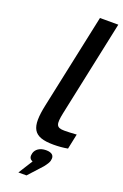

<svg xmlns="http://www.w3.org/2000/svg" viewBox="-174 -761 656 1023"><g transform="rotate(20 154.0 -249.0)"><path d="M231 -81C183 -81 179 -99 193 -167L308 -710H204L90 -174C61 -38 83 9 202 9C228 9 255 7 282 2L300 -84C276 -82 246 -81 231 -81ZM77 212H123L194 134C208 116 215 105 218 94V92C225 66 211 50 176 50C141 50 117 67 111 92V94C106 112 112 125 128 131Z"/></g></svg>

Font: LT Wave Text Medium Italic
Style: Regular
Weight: 500
Designer: Daniel Lyons
Version: Version 2.5 (Glyphs App)